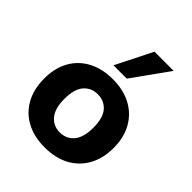

<svg xmlns="http://www.w3.org/2000/svg" viewBox="-215 -884 1018 1018"><g transform="rotate(45 294.5 -374.5)"><path d="M294 11Q215 11 156.5 -20Q98 -51 66 -109Q34 -167 34 -246Q34 -325 66 -382Q98 -439 156.5 -470Q215 -501 294 -501Q373 -501 431.5 -470Q490 -439 522.5 -381.5Q555 -324 555 -246Q555 -167 522.5 -109Q490 -51 431.5 -20Q373 11 294 11ZM294 -102Q343 -102 373 -137.5Q403 -173 403 -246Q403 -319 373 -353.5Q343 -388 294 -388Q246 -388 216 -353.5Q186 -319 186 -246Q186 -173 216 -137.5Q246 -102 294 -102ZM244 -555 347 -760H491L344 -555Z"/></g></svg>

Font: Nunito Sans 12pt ExtraLight ExtraBold
Style: Regular
Weight: 800
Version: Version 3.101;gftools[0.9.27]